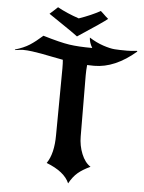

<svg xmlns="http://www.w3.org/2000/svg" viewBox="-90 -996 837 1113"><g transform="rotate(5 328.0 -439.0)"><path d="M680 -733 682 -729Q561 -625 440 -625Q412 -625 399 -626Q396 -596 396 -565Q396 -510 397 -394Q398 -278 398 -211Q398 -157 417.5 -109Q437 -61 470 -40Q425 -19 398 4Q371 27 349 67Q321 1 215 -40Q255 -98 255 -206Q255 -288 256.5 -395Q258 -502 258 -594Q258 -627 256 -644Q233 -648 193 -656Q153 -664 129 -668.5Q105 -673 75 -677Q45 -681 22 -681Q12 -681 -25 -676L-26 -679Q25 -694 58.5 -715.5Q92 -737 132 -773Q232 -743 285.5 -735Q339 -727 420 -727Q402 -757 401 -786Q442 -760 482.5 -746.5Q523 -733 549.5 -731Q576 -729 623 -729Q644 -729 680 -733ZM497 -903Q474 -883 326 -786Q294 -810 233.5 -850.5Q173 -891 156 -903Q167 -912 180 -924.5Q193 -937 202 -945Q256 -915 327 -891Q399 -916 451 -945Q459 -938 467 -930.5Q475 -923 481.5 -916.5Q488 -910 497 -903Z"/></g></svg>

Font: NewRocker
Style: Regular
Weight: 400
Designer: Pablo Impallari, Brenda Gallo, Rodrigo Fuenzalida
Foundry: Pablo Impallari, Brenda Gallo, Rodrigo Fuenzalida
Version: Version 1.000